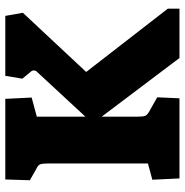

<svg xmlns="http://www.w3.org/2000/svg" viewBox="-6 -708 714 743"><g transform="rotate(-90 351.5 -337.0)"><path d="M27 -105 90 -122V-505Q90 -531 86.5 -539.5Q83 -548 67 -555L25 -579L28 -674H340L345 -572L271 -552V-364L446 -553Q450 -557 450 -564Q450 -569 447 -573L418 -608L429 -674H661L673 -606L444 -361L689 -45V0H498L271 -301V-162Q271 -140 274.5 -132Q278 -124 293 -116L346 -86L342 0H32Z"/></g></svg>

Font: Suez One
Style: Regular
Weight: 400
Designer: Michal Sahar
Foundry: Hagilda
Version: Version 1.001